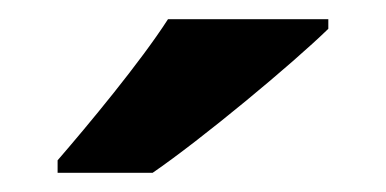

<svg xmlns="http://www.w3.org/2000/svg" viewBox="-20 -786 402 200"><path d="M322 -756V-766H155C126 -721 72 -656 40 -619V-606H139C190 -641 284 -719 322 -756Z"/></svg>

Font: Noto Sans Malayalam
Style: Bold
Weight: 700
Designer: Jelle Bosma - Monotype Design Team
Foundry: Monotype Imaging Inc.
Version: Version 2.104